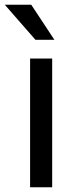

<svg xmlns="http://www.w3.org/2000/svg" viewBox="-49 -791 323 811"><path d="M171.4 0H78.1V-543.9H171.4ZM180.7 -623H100.6L-28.8 -771H83Z"/></svg>

Font: Roboto2
Style: Regular
Weight: 400
Designer: Google
Foundry: Google
Version: Version 2.000981-w3; 2014; ttfautohint (v1.1) -l 5 -r 24 -G 